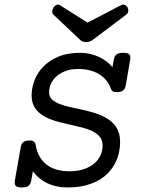

<svg xmlns="http://www.w3.org/2000/svg" viewBox="-20 -826 640 857"><path d="M121.1 -400.9Q121.1 -432.1 133.3 -465.6Q145.5 -499 171.6 -526.9Q197.8 -554.7 239 -572.5Q280.3 -590.3 338.9 -590.3Q361.3 -590.3 382.3 -585.4Q403.3 -580.6 421.6 -572Q439.9 -563.5 455.3 -551.8Q470.7 -540 481.9 -526.4L487.8 -558.6Q490.7 -575.7 500.2 -583Q509.8 -590.3 530.3 -590.3Q550.8 -590.3 557.4 -583Q564 -575.7 561 -558.6L541.5 -446.3Q538.6 -429.2 529.1 -421.9Q519.5 -414.6 499 -414.6Q481 -414.6 476.1 -427.2Q460 -472.7 421.6 -495.4Q383.3 -518.1 329.6 -518.1Q295.4 -518.1 270.8 -508.3Q246.1 -498.5 230.2 -483.6Q214.4 -468.8 206.8 -450.4Q199.2 -432.1 199.2 -414.6Q199.2 -394 212.4 -381.8Q225.6 -369.6 247.6 -361.3Q267.6 -353.5 293 -348.1Q318.4 -342.8 345.5 -336.7Q372.6 -330.6 399.2 -322.8Q425.8 -314.9 448.7 -302.7Q463.4 -294.4 475.8 -284.2Q488.3 -273.9 497.3 -260.5Q506.3 -247.1 511.2 -230Q516.1 -212.9 516.1 -191.4Q516.1 -168.9 511 -145Q505.9 -121.1 494.4 -98.6Q482.9 -76.2 464.8 -56.4Q446.8 -36.6 420.7 -21.7Q394.5 -6.8 359.9 2Q325.2 10.7 280.8 10.7Q230.5 10.7 191.2 -8.1Q151.9 -26.9 127 -61.5L119.6 -21Q116.7 -3.9 107.4 3.4Q98.1 10.7 77.6 10.7Q57.1 10.7 50.3 3.4Q43.5 -3.9 46.4 -21L72.3 -167.5Q75.2 -184.6 84.5 -191.9Q93.8 -199.2 114.3 -199.2Q135.3 -199.2 139.2 -178.7Q148.9 -122.1 187.3 -91.8Q225.6 -61.5 290 -61.5Q327.1 -61.5 354.7 -71Q382.3 -80.6 400.9 -96.4Q419.4 -112.3 428.7 -133.1Q438 -153.8 438 -176.3Q438 -199.7 425.8 -214.8Q413.6 -230 393.1 -240.2Q373.5 -250 348.6 -256.3Q323.7 -262.7 297.1 -268.6Q270.5 -274.4 243.7 -281.2Q216.8 -288.1 193.8 -298.3Q178.2 -305.7 164.8 -314.9Q151.4 -324.2 141.6 -336.4Q131.8 -348.6 126.5 -364.5Q121.1 -380.4 121.1 -400.9ZM520 -802.7Q529.8 -807.6 537.8 -803.7Q545.9 -799.8 549.8 -792Q553.7 -784.2 552.5 -775.4Q551.3 -766.6 543 -760.3L392.6 -647Q379.9 -638.2 364.3 -638.2Q348.1 -638.2 338.9 -647L218.8 -760.3Q212.4 -766.6 213.1 -775.6Q213.9 -784.7 218.8 -792.5Q224.1 -800.3 231.9 -804.2Q239.7 -808.1 247.6 -802.7L370.6 -725.1Z"/></svg>

Font: Courier Prime
Style: Italic
Weight: 400
Monospace: yes
Designer: Alan Dague-Greene
Foundry: Quote-Unquote Apps
Version: Version 1.202